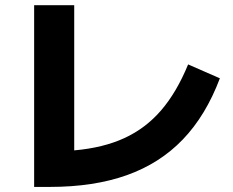

<svg xmlns="http://www.w3.org/2000/svg" viewBox="-20 -735 904 744"><path d="M112.3 -714.8H267.6V-152.3Q379.9 -162.1 462.2 -200Q544.4 -237.8 604.5 -307.6Q664.6 -377.4 709 -485.4L832 -431.6Q777.8 -287.6 688.5 -194.6Q599.1 -101.6 471.4 -56.2Q343.8 -10.7 172.9 -10.7H112.3Z"/></svg>

Font: Pretendard GOV ExtraBold
Style: Regular
Weight: 800
Designer: Base glyphs from Inter by Rasmus Andersson; Hangeul glyphs from Noto Sans CJK(Source Han Sans) by Jang Soo-young and Kan
Foundry: Kil Hyung-jin
Version: Version 1.309